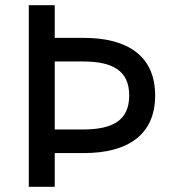

<svg xmlns="http://www.w3.org/2000/svg" viewBox="-20 -720 673 740"><path d="M91 0H191V-130H303C472 -130 578 -200 578 -352C578 -504 472 -574 303 -574H191V-700H91ZM191 -221V-483H300C414 -483 478 -448 478 -352C478 -256 414 -221 300 -221Z"/></svg>

Font: Chess Sans Medium
Style: Regular
Weight: 500
Designer: Wolf Bōese
Foundry: Wolf Bōese
Version: Version 7.223;Glyphs 3.3 (3306)